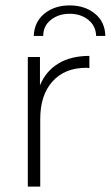

<svg xmlns="http://www.w3.org/2000/svg" viewBox="-20 -691 410 711"><path d="M311 -484V-439L300 -440Q220 -440 174.5 -389.5Q129 -339 129 -250V0H83V-480H128V-375Q150 -428 196.5 -456Q243 -484 311 -484ZM370 -558H336Q335 -595 307 -617.5Q279 -640 238 -640Q197 -640 168.5 -617.5Q140 -595 140 -558H105Q107 -610 144.5 -640.5Q182 -671 238 -671Q294 -671 331.5 -640.5Q369 -610 370 -558Z"/></svg>

Font: Montserrat Ace
Style: Light
Weight: 300
Designer: Julieta Ulanovsky
Foundry: Julieta Ulanovsky
Version: Version 1